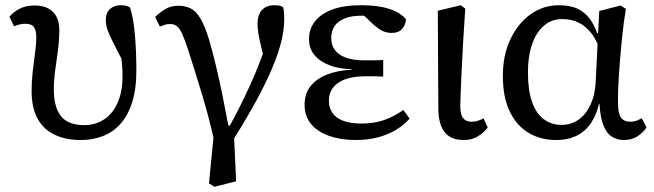

<svg xmlns="http://www.w3.org/2000/svg" viewBox="-20 -524 2504 735"><path d="M290 12Q231 12 188.5 -8.5Q146 -29 123.5 -70.5Q101 -112 101 -176Q101 -214 105.5 -252.5Q110 -291 114.5 -324Q119 -357 119 -381Q119 -407 110 -420Q101 -433 77 -433Q64 -433 53 -430Q42 -427 34 -423L16 -460Q30 -477 54 -490Q78 -503 112 -503Q146 -503 167 -490.5Q188 -478 197.5 -457.5Q207 -437 207 -410Q207 -372 202 -333Q197 -294 191.5 -256Q186 -218 186 -181Q186 -115 213 -80Q240 -45 303 -45Q345 -45 378 -66.5Q411 -88 430 -130Q449 -172 449 -233Q449 -257 447 -279.5Q445 -302 442 -325H463V-264Q432 -324 415 -357.5Q398 -391 391.5 -410Q385 -429 385 -447Q385 -475 401 -489.5Q417 -504 442 -504Q454 -504 462.5 -502Q471 -500 478 -495Q491 -454 496.5 -389.5Q502 -325 502 -255Q502 -182 485.5 -131Q469 -80 440 -48.5Q411 -17 372.5 -2.5Q334 12 290 12Z M780 178 803 -58 800 15Q779 -78 753 -164Q727 -250 699 -337Q687 -373 677.5 -394Q668 -415 657.5 -423.5Q647 -432 631 -432Q620 -432 610.5 -429Q601 -426 592 -422L574 -459Q590 -475 611.5 -488.5Q633 -502 663 -502Q688 -502 708.5 -492.5Q729 -483 746.5 -454.5Q764 -426 781 -370Q794 -324 806.5 -273Q819 -222 830.5 -165Q842 -108 854 -44L874 -42L884 170L801 191ZM871 14 856 -36Q880 -79 899.5 -118.5Q919 -158 936.5 -196Q954 -234 969.5 -273.5Q985 -313 1000 -356L996 -276Q986 -320 979 -348.5Q972 -377 969 -396.5Q966 -416 966 -432Q966 -469 983.5 -486.5Q1001 -504 1029 -504Q1043 -504 1051 -502Q1059 -500 1064 -496Q1066 -488 1067 -477Q1068 -466 1068 -448Q1068 -402 1052 -347Q1036 -292 1008 -231.5Q980 -171 944.5 -108.5Q909 -46 871 14Z M1341 12Q1285 12 1240.5 -3.5Q1196 -19 1171 -49Q1146 -79 1146 -123Q1146 -166 1169.5 -195Q1193 -224 1234 -239.5Q1275 -255 1327 -257V-259Q1279 -260 1242 -274Q1205 -288 1184 -313Q1163 -338 1163 -374Q1163 -413 1185.5 -442Q1208 -471 1252 -487.5Q1296 -504 1362 -504Q1407 -504 1440.5 -497.5Q1474 -491 1497 -479Q1520 -467 1534 -451Q1533 -429 1519.5 -413.5Q1506 -398 1480 -398Q1465 -398 1452 -402.5Q1439 -407 1425.5 -417Q1412 -427 1396 -443L1358 -479L1435 -474L1460 -452Q1441 -457 1418.5 -460.5Q1396 -464 1366 -464Q1327 -464 1301 -454Q1275 -444 1261.5 -425Q1248 -406 1248 -378Q1248 -351 1262.5 -332Q1277 -313 1305 -303Q1333 -293 1375 -293Q1392 -293 1409 -293Q1426 -293 1447 -294V-231Q1425 -232 1410.5 -232Q1396 -232 1382 -232Q1343 -232 1316 -225Q1289 -218 1272 -205Q1255 -192 1247 -175.5Q1239 -159 1239 -139Q1239 -112 1252.5 -92Q1266 -72 1294 -61.5Q1322 -51 1363 -51Q1412 -51 1450.5 -64.5Q1489 -78 1524 -103L1548 -70Q1528 -47 1498.5 -28.5Q1469 -10 1429.5 1Q1390 12 1341 12Z M1755 12Q1722 12 1701 -1Q1680 -14 1669 -41Q1658 -68 1658 -109L1656 -483L1744 -504L1761 -491Q1756 -417 1752.5 -356Q1749 -295 1747 -248Q1745 -201 1743.5 -168Q1742 -135 1742 -118Q1742 -85 1753 -71.5Q1764 -58 1785 -58Q1799 -58 1810.5 -62Q1822 -66 1831 -71L1847 -36Q1834 -18 1811 -3Q1788 12 1755 12Z M2107 12Q2052 12 2006 -14Q1960 -40 1932.5 -95Q1905 -150 1905 -234Q1905 -313 1934 -374Q1963 -435 2011.5 -469.5Q2060 -504 2119 -504Q2163 -504 2191 -490.5Q2219 -477 2237 -453Q2255 -429 2266 -397H2296L2281 -320Q2267 -366 2245.5 -394.5Q2224 -423 2196 -437Q2168 -451 2132 -451Q2092 -451 2062.5 -426Q2033 -401 2017 -355Q2001 -309 2001 -247Q2001 -179 2016.5 -134.5Q2032 -90 2061 -68Q2090 -46 2130 -46Q2167 -46 2195 -66Q2223 -86 2240 -122Q2257 -158 2260 -204L2269 -384L2274 -482L2356 -503L2376 -490Q2368 -442 2362.5 -390Q2357 -338 2353 -288Q2349 -238 2347 -196Q2345 -154 2346 -126Q2346 -89 2357.5 -73.5Q2369 -58 2393 -58Q2407 -58 2418 -62.5Q2429 -67 2437 -71L2455 -36Q2442 -16 2420 -2Q2398 12 2368 12Q2345 12 2324.5 0.5Q2304 -11 2291 -41.5Q2278 -72 2275 -126H2273Q2264 -87 2244 -55.5Q2224 -24 2190.5 -6Q2157 12 2107 12Z"/></svg>

Font: Source Serif 4
Style: Regular
Weight: 400
Designer: Frank Grießhammer
Foundry: Adobe Systems Incorporated
Version: Version 4.004;hotconv 1.0.116;makeotfexe 2.5.65601